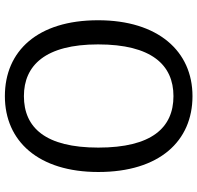

<svg xmlns="http://www.w3.org/2000/svg" viewBox="-31 -765 809 787"><g transform="rotate(90 373.5 -371.5)"><path d="M374 -756C190 -756 63 -615 63 -369C63 -121 189 13 374 13C559 13 685 -125 685 -370C685 -621 558 -756 374 -756ZM374 -678C504 -678 585 -588 585 -370C585 -153 503 -65 374 -65C248 -65 162 -153 162 -369C162 -588 246 -678 374 -678Z"/></g></svg>

Font: Glow Sans SC Normal Book
Style: Regular
Weight: 500
Designer: Ryoko NISHIZUKA (kana, bopomofo & ideographs); Paul D. Hunt (Latin, Greek & Cyrillic); Sandoll Communications, Soo-young
Version: Version 0.93